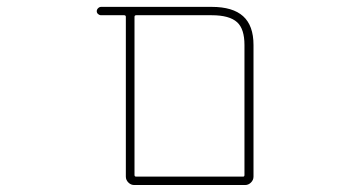

<svg xmlns="http://www.w3.org/2000/svg" viewBox="-20 -564 1040 561"><path d="M372.1 -23.4Q362.3 -23.4 355 -30.8Q347.7 -38.1 347.7 -47.9V-514.6Q347.7 -519.5 342.8 -519.5H275.4Q270.5 -519.5 266.6 -522.9Q262.7 -526.4 262.7 -531.2Q262.7 -536.1 266.6 -540Q270.5 -543.9 275.4 -543.9H598.6Q660.2 -543.9 690.4 -516.6Q720.7 -489.3 720.7 -432.6V-47.9Q720.7 -38.1 713.4 -30.8Q706.1 -23.4 696.3 -23.4ZM373 -52.7Q373 -47.9 377.9 -47.9H690.4Q694.3 -47.9 694.3 -52.7V-432.6Q694.3 -479.5 672.9 -499Q650.4 -519.5 598.6 -519.5H377.9Q373 -519.5 373 -514.6Z"/></svg>

Font: Rounded Mgen+ 1mn thin
Style: Regular
Weight: 100
Designer: [Source Han Sans]
Ryoko NISHIZUKA  (kana & ideographs); Paul D. Hunt (Latin, Greek & Cyrillic); Wenlong ZHANG  (bopomofo
Version: Version 1.059.20150602